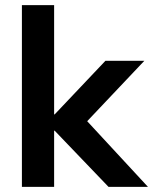

<svg xmlns="http://www.w3.org/2000/svg" viewBox="-20 -725 594 745"><path d="M65 0V-705H190V-281H192L389 -489H540L294 -229V-281L554 0H401L192 -218H190V0Z"/></svg>

Font: NunitoSans3
Style: Bold
Weight: 700
Designer: Vernon Adams
Foundry: Vernon Adams
Version: Version 3.101;gftools[0.9.27]